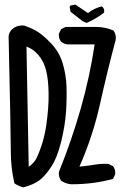

<svg xmlns="http://www.w3.org/2000/svg" viewBox="-20 -815 540 839"><path d="M82 3.9Q60.5 -2 43 -13.7Q27.3 -81.1 27.3 -153.3Q27.3 -225.6 17.6 -656.2Q19.5 -671.9 29.3 -683.6Q52.7 -707 85.9 -703.1Q115.2 -693.4 140.6 -678.7Q166 -664.1 202.6 -626Q239.3 -587.9 253.9 -538.6Q268.6 -489.3 270.5 -439Q272.5 -388.7 268.6 -327.6Q264.6 -266.6 247.1 -195.3Q229.5 -124 202.1 -83.5Q174.8 -43 149.9 -25.4Q125 -7.8 82 3.9ZM292 -9.8Q266.6 -11.7 247.1 -25.4Q235.4 -41 237.3 -63.5Q292 -198.2 332 -337.9Q372.1 -477.5 393.6 -621.1H274.4Q258.8 -623 247.1 -632.8Q235.4 -646.5 237.3 -668L247.1 -687.5L266.6 -697.3H399.4Q440.4 -697.3 475.6 -681.6Q489.3 -664.1 485.4 -640.6Q448.2 -501 417 -360.4Q385.7 -219.7 327.1 -86.9Q368.2 -90.8 395.5 -95.7Q422.9 -100.6 454.1 -98.6L473.6 -88.9Q485.4 -75.2 483.4 -52.7L473.6 -33.2Q430.7 -21.5 385.7 -15.6Q340.8 -9.8 292 -9.8ZM105.5 -85.9Q130.9 -104.5 140.6 -126Q171.9 -194.3 182.6 -270.5Q193.4 -346.7 192.4 -407.2Q191.4 -467.8 181.6 -506.8Q171.9 -545.9 148.4 -573.7Q125 -601.6 95.7 -611.3ZM358.4 -714.8 340.8 -722.7 288.1 -763.7 284.2 -785.2 288.1 -791 309.6 -794.9 364.3 -757.8Q391.6 -779.3 424.8 -787.1Q438.5 -777.3 434.6 -759.8Q399.4 -732.4 358.4 -714.8Z"/></svg>

Font: JasonHandwriting1
Style: Regular
Weight: 400
Version: Version 1.48.20